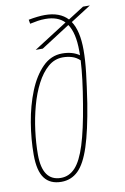

<svg xmlns="http://www.w3.org/2000/svg" viewBox="-83 -767 537 827"><g transform="rotate(-10 185.0 -353.5)"><path d="M138 -569H107L254 -663Q225 -693 171 -693Q153 -693 137.5 -690.5Q122 -688 103 -684L100 -702Q120 -706 138.5 -708Q157 -710 171 -710Q237 -710 271 -673L340 -717H370L281 -660Q310 -617 310 -533Q310 -489 303.5 -433Q297 -377 286 -304Q267 -187 244.5 -118Q222 -49 191.5 -19.5Q161 10 118 10Q69 10 44.5 -22.5Q20 -55 20 -125Q20 -193 32 -265Q44 -337 68.5 -398Q93 -459 130 -496.5Q167 -534 216 -534Q261 -534 291 -513Q291 -522 291 -532Q291 -611 264 -650ZM38 -123Q38 -7 119 -7Q155 -7 181.5 -35.5Q208 -64 228.5 -129Q249 -194 267 -303Q286 -415 290 -491Q274 -506 255 -511.5Q236 -517 216 -517Q180 -517 151.5 -492.5Q123 -468 101.5 -426.5Q80 -385 66 -333.5Q52 -282 45 -227.5Q38 -173 38 -123Z"/></g></svg>

Font: Georama Condensed Thin
Style: Italic
Weight: 100
Width: 3
Italic angle: -9°
Designer: Jean-Baptiste Levee
Foundry: Production Type
Version: Version 1.000